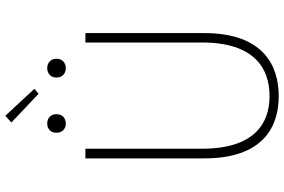

<svg xmlns="http://www.w3.org/2000/svg" viewBox="-196 -876 1085 734"><g transform="rotate(-90 347.0 -509.5)"><path d="M346 13C464 13 587 -47 587 -272V-726H551V-280C551 -81 453 -22 346 -22C241 -22 145 -81 145 -280V-726H108V-272C108 -47 228 13 346 13ZM374 -921 271 -1032 245 -1009 355 -905ZM241 -801C262 -801 277 -814 277 -837C277 -859 262 -872 241 -872C221 -872 206 -859 206 -837C206 -814 221 -801 241 -801ZM453 -801C473 -801 489 -814 489 -837C489 -859 473 -872 453 -872C433 -872 417 -859 417 -837C417 -814 433 -801 453 -801Z"/></g></svg>

Font: Noto Sans Japanese Thin
Style: Regular
Weight: 100
Designer: Ryoko NISHIZUKA (kana & ideographs); Paul D. Hunt (Latin, Greek & Cyrillic); Wenlong ZHANG (bopomofo); Sandoll Communica
Foundry: Adobe Systems Incorporated
Version: Version 1.000;PS 1;hotconv 1.0.78;makeotf.lib2.5.61930